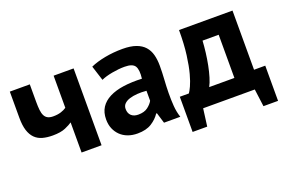

<svg xmlns="http://www.w3.org/2000/svg" viewBox="-85 -785 1739 1174"><g transform="rotate(-20 784.5 -198.0)"><path d="M163 -500V-386Q163 -355 165.5 -332.5Q168 -310 175.5 -295.5Q183 -281 196.5 -274Q210 -267 232 -267Q261 -267 282.5 -274Q304 -281 318 -291V-500H448V0H318V-196Q303 -185 272 -171.5Q241 -158 189 -158Q152 -158 123 -166Q94 -174 74 -194Q54 -214 43.5 -247Q33 -280 33 -330V-500Z M559 -471Q599 -489 654 -499.5Q709 -510 769 -510Q821 -510 856 -497.5Q891 -485 911.5 -462Q932 -439 940.5 -407Q949 -375 949 -335Q949 -291 946 -246.5Q943 -202 942.5 -159Q942 -116 945 -75.5Q948 -35 960 1H854L833 -68H828Q808 -37 772.5 -14.5Q737 8 681 8Q646 8 618 -2.5Q590 -13 570 -32.5Q550 -52 539 -78.5Q528 -105 528 -138Q528 -184 548.5 -215.5Q569 -247 607.5 -266.5Q646 -286 699.5 -293.5Q753 -301 819 -298Q826 -354 811 -378.5Q796 -403 744 -403Q705 -403 661.5 -395Q618 -387 590 -374ZM724 -99Q763 -99 786 -116.5Q809 -134 820 -154V-219Q789 -222 760.5 -220Q732 -218 710 -211Q688 -204 675 -191Q662 -178 662 -158Q662 -130 678.5 -114.5Q695 -99 724 -99Z M1555 114H1460L1445 0H1109L1094 114H999V-115H1058Q1066 -126 1078.5 -152.5Q1091 -179 1103.5 -225Q1116 -271 1125 -339Q1134 -407 1134 -500H1482V-115H1555ZM1352 -109V-390H1247Q1245 -354 1240 -313.5Q1235 -273 1227.5 -235Q1220 -197 1210 -164Q1200 -131 1188 -109Z"/></g></svg>

Font: PTSans
Style: Bold
Weight: 700
Designer: A.Korolkova, O.Umpeleva, V.Yefimov
Foundry: ParaType Ltd
Version: Version 2.003W OFL